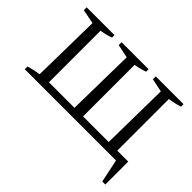

<svg xmlns="http://www.w3.org/2000/svg" viewBox="-161 -943 1421 1421"><g transform="rotate(45 549.5 -233.0)"><path d="M947 -58H1062V182H1030L992 0H37V-28Q90 -45 141 -51L150 -596L37 -618V-648H328V-622Q306 -614 282 -608Q258 -602 232 -598V-58H499L508 -596L402 -618V-648H685V-622Q663 -614 639 -608Q615 -602 589 -598V-58H857L865 -596L760 -618V-648H1051V-622Q1027 -614 1001 -608Q975 -602 947 -598Z"/></g></svg>

Font: Piazzolla
Style: Regular
Weight: 400
Designer: Juan Pablo del Peral
Foundry: Huerta Tipografica
Version: Version 1.330